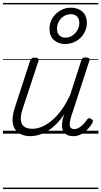

<svg xmlns="http://www.w3.org/2000/svg" viewBox="-20 -905 686 1300"><path d="M186 17Q139 17 107 -4.5Q75 -26 67 -68.5Q59 -111 80 -175L184 -494Q189 -506 195.5 -510.5Q202 -515 215 -515Q232 -515 238 -509Q244 -503 240 -491L133 -167Q119 -125 121 -94.5Q123 -64 142.5 -48.5Q162 -33 200 -33Q228 -33 260.5 -45.5Q293 -58 327 -85.5Q361 -113 393.5 -156.5Q426 -200 455 -262L530 -495Q534 -508 540 -512Q546 -516 559 -516Q576 -516 582.5 -510.5Q589 -505 585 -493L461 -113Q453 -87 452 -68Q451 -49 459 -40Q467 -31 483 -31Q499 -31 515 -40.5Q531 -50 544.5 -64.5Q558 -79 568 -93Q572 -101 579 -104Q586 -107 597 -100Q608 -94 609 -86.5Q610 -79 605 -71Q593 -51 574.5 -31Q556 -11 531 3Q506 17 476 17Q452 17 435.5 9Q419 1 410 -13.5Q401 -28 400 -49Q399 -70 404 -97L415 -132Q387 -90 357 -61Q327 -32 296.5 -15Q266 2 238 9.5Q210 17 186 17ZM420 -607Q376 -607 345.5 -633.5Q315 -660 315 -711Q315 -749 334.5 -781Q354 -813 387 -833Q420 -853 462 -853Q507 -853 537.5 -826.5Q568 -800 568 -749Q568 -711 548.5 -678.5Q529 -646 495.5 -626.5Q462 -607 420 -607ZM422 -650Q449 -650 470.5 -664.5Q492 -679 504.5 -701.5Q517 -724 517 -749Q517 -779 501 -794Q485 -809 460 -809Q433 -809 411.5 -795Q390 -781 378 -758.5Q366 -736 366 -711Q366 -681 382 -665.5Q398 -650 422 -650ZM0 365H646V375H0ZM0 -20H646V0H0ZM0 -505H646V-500H0ZM0 -885H646V-875H0Z"/></svg>

Font: Playwrite DK Loopet Guides
Style: Regular
Weight: 400
Designer: Veronika Burian, José Scaglione
Foundry: TypeTogether
Version: Version 1.003